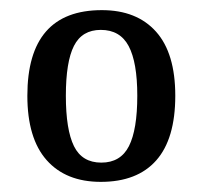

<svg xmlns="http://www.w3.org/2000/svg" viewBox="-20 -739 400 379"><path d="M34 -550Q34 -719 181 -719Q250 -719 288 -676.5Q326 -634 326 -550Q326 -465 288.5 -422.5Q251 -380 179 -380Q110 -380 72 -423Q34 -466 34 -550ZM251 -550Q251 -616 234 -648Q217 -680 179 -680Q142 -680 126 -648.5Q110 -617 110 -550Q110 -483 126 -450.5Q142 -418 180 -418Q218 -418 234.5 -450.5Q251 -483 251 -550Z"/></svg>

Font: Noto Serif Narrow
Style: Regular
Weight: 400
Width: 4
Designer: Monotype Design Team
Foundry: Monotype Imaging Inc.
Version: Version 1.001